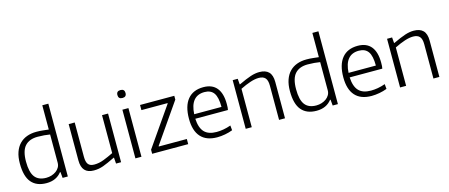

<svg xmlns="http://www.w3.org/2000/svg" viewBox="-50 -1428 4810 2058"><g transform="rotate(-15 2355.0 -399.0)"><path d="M285 -46Q316 -46 344.5 -55Q373 -64 395 -80Q417 -96 430.5 -119Q444 -142 444 -170V-484Q415 -489 380.5 -492Q346 -495 308 -495Q215 -495 167 -442Q119 -389 119 -270Q119 -151 159.5 -98.5Q200 -46 285 -46ZM273 10Q164 10 107 -57Q50 -124 50 -267Q50 -339 68.5 -392Q87 -445 121 -480Q155 -515 202.5 -532.5Q250 -550 309 -550Q347 -550 381 -546Q415 -542 444 -539V-808H511V0H453L447 -66H441Q413 -29 371 -9.5Q329 10 273 10Z M798 10Q665 10 665 -137V-540H732V-159Q732 -101 752.5 -75.5Q773 -50 820 -50Q872 -50 925 -70.5Q978 -91 1035 -119V-540H1102V0H1046L1041 -67H1037Q995 -47 963.5 -32.5Q932 -18 905 -8.5Q878 1 853 5.5Q828 10 798 10Z M1261 -540H1328V0H1261ZM1340 -705Q1340 -661 1295 -661Q1250 -661 1250 -705Q1250 -749 1295 -749Q1340 -749 1340 -705Z M1447 -46 1747 -478V-483H1457V-540H1837V-498L1536 -64V-58H1847V-1H1447Z M2159 -495Q2003 -495 1992 -294H2295Q2295 -401 2262 -448Q2229 -495 2159 -495ZM2168 9Q2048 9 1986.5 -59.5Q1925 -128 1925 -261Q1925 -401 1985.5 -475Q2046 -549 2161 -549Q2258 -549 2308 -488.5Q2358 -428 2358 -310Q2358 -287 2357 -271Q2356 -255 2353 -244H1991Q1996 -143 2040.5 -95.5Q2085 -48 2176 -48Q2213 -48 2253 -55Q2293 -62 2335 -77L2340 -23Q2302 -8 2256 0.5Q2210 9 2168 9Z M2485 -540H2541L2546 -477H2551Q2591 -496 2624 -510Q2657 -524 2684.5 -533Q2712 -542 2735.5 -546Q2759 -550 2782 -550Q2851 -550 2886 -514.5Q2921 -479 2921 -403V0H2855V-380Q2855 -440 2831.5 -465.5Q2808 -491 2760 -491Q2718 -491 2665 -473.5Q2612 -456 2552 -426V0H2485Z M3282 -46Q3313 -46 3341.5 -55Q3370 -64 3392 -80Q3414 -96 3427.5 -119Q3441 -142 3441 -170V-484Q3412 -489 3377.5 -492Q3343 -495 3305 -495Q3212 -495 3164 -442Q3116 -389 3116 -270Q3116 -151 3156.5 -98.5Q3197 -46 3282 -46ZM3270 10Q3161 10 3104 -57Q3047 -124 3047 -267Q3047 -339 3065.5 -392Q3084 -445 3118 -480Q3152 -515 3199.5 -532.5Q3247 -550 3306 -550Q3344 -550 3378 -546Q3412 -542 3441 -539V-808H3508V0H3450L3444 -66H3438Q3410 -29 3368 -9.5Q3326 10 3270 10Z M3872 -495Q3716 -495 3705 -294H4008Q4008 -401 3975 -448Q3942 -495 3872 -495ZM3881 9Q3761 9 3699.5 -59.5Q3638 -128 3638 -261Q3638 -401 3698.5 -475Q3759 -549 3874 -549Q3971 -549 4021 -488.5Q4071 -428 4071 -310Q4071 -287 4070 -271Q4069 -255 4066 -244H3704Q3709 -143 3753.5 -95.5Q3798 -48 3889 -48Q3926 -48 3966 -55Q4006 -62 4048 -77L4053 -23Q4015 -8 3969 0.5Q3923 9 3881 9Z M4198 -540H4254L4259 -477H4264Q4304 -496 4337 -510Q4370 -524 4397.5 -533Q4425 -542 4448.5 -546Q4472 -550 4495 -550Q4564 -550 4599 -514.5Q4634 -479 4634 -403V0H4568V-380Q4568 -440 4544.5 -465.5Q4521 -491 4473 -491Q4431 -491 4378 -473.5Q4325 -456 4265 -426V0H4198Z"/></g></svg>

Font: EncodeSans
Style: Light
Weight: 300
Designer: Pablo Impallari, Andres Torresi
Foundry: Pablo Impallari, Andres Torresi
Version: Version 1.000; ttfautohint (v1.4.1)